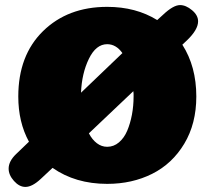

<svg xmlns="http://www.w3.org/2000/svg" viewBox="-20 -718 845 756"><path d="M299 -353 462 -509Q437 -544 402 -544Q358 -544 330 -486.5Q302 -429 299 -353ZM402 -140Q428 -140 448.5 -157.5Q469 -175 481 -203.5Q493 -232 499.5 -266.5Q506 -301 506 -338Q506 -343 506 -348.5Q506 -354 505 -359L330 -193Q343 -168 361.5 -154Q380 -140 402 -140ZM621 -659Q662 -698 689 -698Q712 -698 736 -678Q760 -658 760 -634Q760 -601 716 -559L698 -542Q753 -456 753 -338Q753 -231 705.5 -152Q658 -73 579 -33.5Q500 6 402 6Q277 6 187 -57L141 -14Q107 18 80 18Q56 18 35 -5.5Q14 -29 14 -54Q14 -83 43 -111L94 -160Q52 -237 52 -338Q52 -500 149.5 -595.5Q247 -691 402 -691Q515 -691 599 -639Z"/></svg>

Font: Coiny
Style: Regular
Weight: 400
Version: Version 001.001